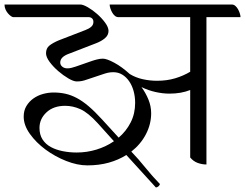

<svg xmlns="http://www.w3.org/2000/svg" viewBox="-59 -722 1086 851"><path d="M540 -266Q540 -294 533 -319Q526 -344 513 -362.5Q500 -381 482.5 -391.5Q465 -402 443 -402Q430 -402 419 -399.5Q408 -397 394 -392L325 -369Q314 -365 304 -363Q294 -361 281 -361Q267 -361 244 -374.5Q221 -388 199 -407Q177 -426 161 -447.5Q145 -469 145 -486Q145 -508 160 -520Q175 -532 201 -543L320 -589Q336 -595 345.5 -603.5Q355 -612 355 -625Q355 -635 349 -640.5Q343 -646 334 -646H0Q-4 -646 -10.5 -650.5Q-17 -655 -23.5 -662.5Q-30 -670 -34.5 -680Q-39 -690 -39 -702H297Q309 -702 330 -690Q351 -678 371.5 -660Q392 -642 407 -621.5Q422 -601 422 -585Q422 -566 406 -552.5Q390 -539 366 -530L247 -484Q208 -470 208 -445Q208 -434 217 -426.5Q226 -419 240 -419Q249 -419 258.5 -421.5Q268 -424 277 -427L346 -451Q357 -455 371 -458.5Q385 -462 397 -462Q414 -462 447.5 -444Q481 -426 516 -394Q542 -378 573.5 -371Q605 -364 637 -364Q681 -364 717.5 -375Q754 -386 784 -404V-646H466Q457 -646 450 -652Q443 -658 438 -667Q433 -676 430 -685.5Q427 -695 427 -702H968Q977 -702 984 -696Q991 -690 996 -681Q1001 -672 1004 -662.5Q1007 -653 1007 -646H856V7Q836 7 817 0Q798 -7 784 -24V-323Q764 -315 741 -311Q718 -307 692 -307Q663 -307 631 -314Q599 -321 568 -336Q587 -310 599 -280.5Q611 -251 611 -220Q611 -172 588 -127.5Q565 -83 523 -50Q554 -18 585 20.5Q616 59 650 94Q645 107 632 109L501 -35Q466 -13 423 -1Q380 11 328 11Q284 11 234.5 -8.5Q185 -28 143 -59Q101 -90 73.5 -128.5Q46 -167 46 -205Q46 -232 58 -252Q70 -272 89 -285.5Q108 -299 131.5 -305.5Q155 -312 179 -312Q206 -312 231 -306.5Q256 -301 281.5 -287.5Q307 -274 334 -251Q361 -228 393 -193L467 -112Q500 -140 520 -179Q540 -218 540 -266ZM281 -46Q326 -46 368.5 -59Q411 -72 446 -96L374 -176Q331 -223 297.5 -238Q264 -253 230 -253Q178 -253 147 -224Q116 -195 116 -155Q116 -125 129.5 -104Q143 -83 166 -70.5Q189 -58 219 -52Q249 -46 281 -46Z"/></svg>

Font: Gotu
Style: Regular
Weight: 400
Designer: Sarang Kulkarni & Kailash Malviya
Foundry: Ek Type
Version: Version 2.320;hotconv 1.0.109;makeotfexe 2.5.65596; ttfautoh